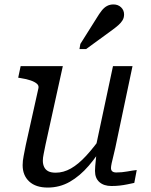

<svg xmlns="http://www.w3.org/2000/svg" viewBox="-20 -835 682 865"><path d="M185 -183Q180 -157 176.5 -140.5Q173 -124 173 -111Q173 -95 179 -82.5Q185 -70 197.5 -63.5Q210 -57 231 -57Q266 -57 299.5 -76Q333 -95 368 -133Q403 -171 442 -226L456 -196Q420 -135 380 -88.5Q340 -42 294.5 -16Q249 10 195 10Q141 10 111.5 -17.5Q82 -45 82 -91Q82 -110 86.5 -132.5Q91 -155 96 -181L153 -437Q156 -449 146.5 -457.5Q137 -466 118.5 -472.5Q100 -479 74 -483L62 -485L73 -537H263ZM507 -205Q499 -165 492.5 -139.5Q486 -114 483 -99.5Q480 -85 480 -78Q480 -68 486 -63Q492 -58 504 -58Q529 -58 553.5 -62.5Q578 -67 596 -69L585 -11Q571 -8 554 -4.5Q537 -1 519.5 1Q502 3 482 3Q448 3 428 -14.5Q408 -32 408 -65Q408 -73 409 -86.5Q410 -100 412 -118Q414 -136 416 -157L407 -152L489 -537H577ZM415 -753Q427 -773 438 -787Q449 -801 462 -808Q475 -815 491 -815Q512 -815 525.5 -802Q539 -789 539 -770Q539 -755 532 -743.5Q525 -732 513 -721.5Q501 -711 486 -700L368 -614H338L342 -637Z"/></svg>

Font: Roboto Serif
Style: Italic
Weight: 400
Italic angle: -10°
Designer: Greg Gazdowicz
Foundry: Commercial Type
Version: Version 1.008